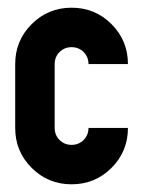

<svg xmlns="http://www.w3.org/2000/svg" viewBox="-20 -479 372 499"><path d="M19.5 -146.5V-312.5Q19.5 -373.5 62.3 -416.3Q105 -459 166 -459Q227.1 -459 269.8 -416.3Q312.5 -373.5 312.5 -312.5H210Q210 -331.1 197.3 -343.8Q184.6 -356.4 166 -356.4Q147.5 -356.4 134.8 -343.8Q122.1 -331.1 122.1 -312.5V-146.5Q122.1 -127.9 134.8 -115.2Q147.5 -102.5 166 -102.5Q184.6 -102.5 197.3 -115.2Q210 -127.9 210 -146.5H312.5Q312.5 -85.4 269.8 -42.7Q227.1 0 166 0Q105 0 62.3 -42.7Q19.5 -85.4 19.5 -146.5Z"/></svg>

Font: NAYAKA
Style: Regular
Weight: 400
Designer: R.S. Wihananto
Foundry: R.S. Wihananto
Version: Version 1.92